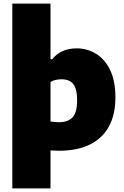

<svg xmlns="http://www.w3.org/2000/svg" viewBox="-20 -828 688 1068"><path d="M48.5 220V-808H261V-498.5H270.5Q294 -528.5 328.2 -543.8Q362.5 -559 406.5 -559Q464.5 -559 513.5 -529.5Q562.5 -500 592.2 -439.5Q622 -379 622 -285.5Q622 -192 586.5 -125.8Q551 -59.5 481 -24.5Q411 10.5 307.5 10.5Q295.5 10.5 283.8 9.8Q272 9 261 8.5V220ZM307 -148Q358.5 -148 383.8 -175.5Q409 -203 409 -269.5Q409 -315.5 398.5 -341Q388 -366.5 368.5 -376.8Q349 -387 321.5 -387Q306 -387 289.8 -383.5Q273.5 -380 261 -372V-152Q271 -151 283.2 -149.5Q295.5 -148 307 -148Z"/></svg>

Font: Encode Sans Condensed Thin Black
Style: Regular
Weight: 900
Version: Version 3.002